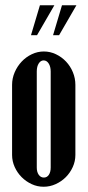

<svg xmlns="http://www.w3.org/2000/svg" viewBox="-20 -701 334 731"><path d="M147 -505Q171 -505 193 -494.5Q215 -484 231.5 -466.5Q248 -449 257.5 -426Q267 -403 267 -378V-111Q267 -87 257 -65Q247 -43 230.5 -26.5Q214 -10 192 0Q170 10 146 10Q122 10 100.5 0Q79 -10 62.5 -26.5Q46 -43 36 -65Q26 -87 26 -111V-378Q26 -403 36 -426Q46 -449 62.5 -466.5Q79 -484 101 -494.5Q123 -505 147 -505ZM146 -471Q135 -471 127.5 -459.5Q120 -448 120 -429V-63Q120 -46 127.5 -35.5Q135 -25 147 -25Q159 -25 166 -35.5Q173 -46 173 -63V-429Q173 -447 165.5 -459Q158 -471 146 -471ZM182 -567 216 -681H271L205 -567ZM98 -567 132 -681H187L121 -567Z"/></svg>

Font: Moniqa ExtBd Cond Paragraph
Style: Regular
Weight: 800
Width: 3
Designer: Rajesh Rajput
Foundry: Rajesh Rajput
Version: Version 1.000